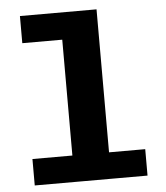

<svg xmlns="http://www.w3.org/2000/svg" viewBox="-52 -767 704 814"><g transform="rotate(-5 300.0 -360.5)"><path d="M233 0V-605.5H63V-721H389V0ZM63 0V-112.5H543V0Z"/></g></svg>

Font: Chivo Mono Medium
Style: Regular
Weight: 500
Monospace: yes
Designer: Hector Gatti
Foundry: Omnibus-Type
Version: Version 1.008